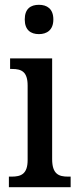

<svg xmlns="http://www.w3.org/2000/svg" viewBox="-20 -779 327 799"><path d="M142 -637C175 -637 202 -654 202 -698C202 -743 175 -759 142 -759C108 -759 83 -743 83 -698C83 -654 108 -637 142 -637ZM17 0H274V-44H263C224 -44 197 -55 197 -117V-536H22V-492H31C69 -492 95 -481 95 -423V-113C95 -54 67 -44 28 -44H17Z"/></svg>

Font: Noto Serif Condensed Medium
Style: Regular
Weight: 500
Width: 3
Designer: Monotype Design Team
Foundry: Monotype Imaging Inc.
Version: Version 2.015